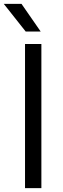

<svg xmlns="http://www.w3.org/2000/svg" viewBox="-38 -966 324 986"><path d="M90.5 0V-740H174.5V0ZM94 -804 -18.5 -946H72.5L171 -804Z"/></svg>

Font: Encode Sans SemiExpanded
Style: Regular
Weight: 400
Width: 6
Designer: Multiple Designers
Foundry: Impallari Type
Version: Version 3.002